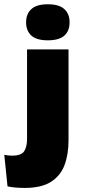

<svg xmlns="http://www.w3.org/2000/svg" viewBox="-60 -718 406 919"><path d="M69.5 -86V-481.5H268V-86ZM169 -525Q114.5 -525 89.8 -548Q65 -571 65 -610V-612.5Q65 -651 89.8 -674.2Q114.5 -697.5 169 -697.5Q223 -697.5 248 -674.5Q273 -651.5 273 -612.5V-610Q273 -570 248 -547.5Q223 -525 169 -525ZM58 181.5Q33.5 181.5 12.2 179.5Q-9 177.5 -24 174L-39.5 23Q-30.5 25 -21.2 26Q-12 27 -2 27Q42.5 27 56 5.5Q69.5 -16 69.5 -52.5V-101.5H268V-46Q268 20.5 249 71.8Q230 123 184.2 152.2Q138.5 181.5 58 181.5Z"/></svg>

Font: Anek Latin Expanded ExtraBold
Style: Regular
Weight: 800
Width: 7
Designer: Yesha Goshar
Foundry: Ek Type
Version: Version 1.003